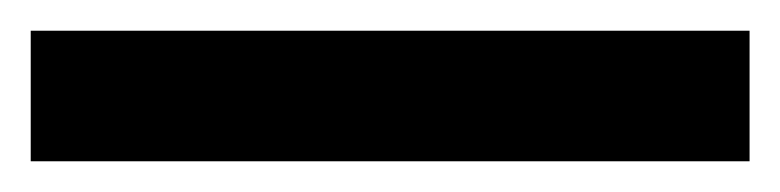

<svg xmlns="http://www.w3.org/2000/svg" viewBox="-22 59 508 125"><path d="M466 164H-2V79H466Z"/></svg>

Font: Noto Sans Georgian SemiCondensed SemiBold
Style: Regular
Weight: 600
Width: 4
Designer: Monotype Design Team, Akaki Razmadze
Foundry: Google LLC
Version: Version 2.005; ttfautohint (v1.8.4.7-5d5b)